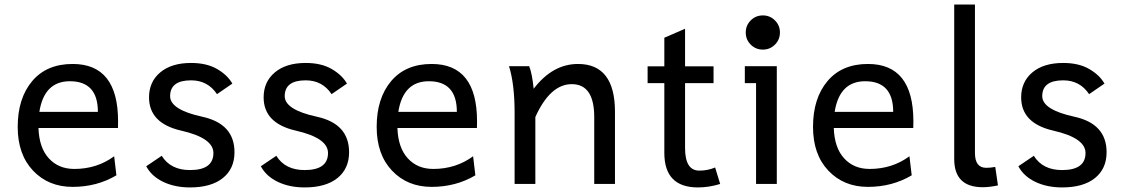

<svg xmlns="http://www.w3.org/2000/svg" viewBox="-20 -801 4901 836"><path d="M296.4 12.7Q190.9 12.7 124 -57.9Q57.1 -128.4 57.1 -248.5Q57.1 -373 120.1 -447.8Q183.1 -522.5 296.4 -522.5Q494.1 -522.5 494.1 -272.9Q494.1 -250.5 493.7 -243.7H147.5Q150.4 -157.2 192.9 -111.3Q234.9 -65.4 303.7 -65.4Q401.9 -65.4 477.1 -120.6L486.8 -37.6Q401.9 12.7 296.4 12.7ZM406.2 -314Q406.2 -447.3 284.2 -447.3Q172.4 -447.3 151.4 -314Z M807.1 15.1Q741.7 15.1 690.9 -9Q640.1 -33.2 616.7 -77.1L684.1 -122.6Q722.7 -60.5 807.1 -60.5Q909.2 -60.5 909.2 -134.8Q909.2 -200.2 769 -232.2Q628.9 -264.2 628.9 -377Q628.9 -444.8 677.7 -485.8Q726.6 -526.9 812 -526.9Q879.9 -526.9 925.3 -500.5Q970.7 -474.1 991.7 -437L924.8 -391.1Q884.8 -451.2 812 -451.2Q720.7 -451.2 720.7 -382.3Q720.7 -323.2 860.8 -292.7Q1001 -262.2 1001 -138.2Q1001 -66.4 950.2 -25.6Q899.4 15.1 807.1 15.1Z M1306.2 15.1Q1240.7 15.1 1189.9 -9Q1139.2 -33.2 1115.7 -77.1L1183.1 -122.6Q1221.7 -60.5 1306.2 -60.5Q1408.2 -60.5 1408.2 -134.8Q1408.2 -200.2 1268.1 -232.2Q1127.9 -264.2 1127.9 -377Q1127.9 -444.8 1176.8 -485.8Q1225.6 -526.9 1311 -526.9Q1378.9 -526.9 1424.3 -500.5Q1469.7 -474.1 1490.7 -437L1423.8 -391.1Q1383.8 -451.2 1311 -451.2Q1219.7 -451.2 1219.7 -382.3Q1219.7 -323.2 1359.9 -292.7Q1500 -262.2 1500 -138.2Q1500 -66.4 1449.2 -25.6Q1398.4 15.1 1306.2 15.1Z M1859.4 12.7Q1753.9 12.7 1687 -57.9Q1620.1 -128.4 1620.1 -248.5Q1620.1 -373 1683.1 -447.8Q1746.1 -522.5 1859.4 -522.5Q2057.1 -522.5 2057.1 -272.9Q2057.1 -250.5 2056.6 -243.7H1710.4Q1713.4 -157.2 1755.9 -111.3Q1797.9 -65.4 1866.7 -65.4Q1964.8 -65.4 2040 -120.6L2049.8 -37.6Q1964.8 12.7 1859.4 12.7ZM1969.2 -314Q1969.2 -447.3 1847.2 -447.3Q1735.4 -447.3 1714.4 -314Z M2657.7 0H2567.4V-291Q2567.4 -434.6 2469.7 -434.6Q2375.5 -434.6 2311 -291.5V0H2220.7V-309.1Q2220.7 -435.5 2196.3 -512.7H2284.2Q2296.9 -481 2303.7 -414.6Q2386.2 -522.5 2496.6 -522.5Q2657.7 -522.5 2657.7 -314Z M3019 15.1Q2872.6 15.1 2872.6 -135.3V-439H2799.8V-512.2H2872.6V-636.7L2962.9 -675.8V-512.2H3086.9V-439H2962.9V-156.2Q2962.9 -58.1 3024.9 -58.1Q3062 -58.1 3093.8 -71.8L3115.7 0Q3066.9 15.1 3019 15.1Z M3301.8 -585Q3270.5 -585 3248.8 -606.7Q3227.1 -628.4 3227.1 -659.7Q3227.1 -690.4 3248.8 -712.2Q3270.5 -733.9 3301.8 -733.9Q3332.5 -733.9 3354.2 -712.2Q3376 -690.4 3376 -659.7Q3376 -628.4 3354.2 -606.7Q3332.5 -585 3301.8 -585ZM3362.3 0H3272V-439H3223.1V-512.7H3362.3Z M3759.3 12.7Q3653.8 12.7 3586.9 -57.9Q3520 -128.4 3520 -248.5Q3520 -373 3583 -447.8Q3646 -522.5 3759.3 -522.5Q3957 -522.5 3957 -272.9Q3957 -250.5 3956.5 -243.7H3610.4Q3613.3 -157.2 3655.8 -111.3Q3697.8 -65.4 3766.6 -65.4Q3864.7 -65.4 3939.9 -120.6L3949.7 -37.6Q3864.7 12.7 3759.3 12.7ZM3869.1 -314Q3869.1 -447.3 3747.1 -447.3Q3635.3 -447.3 3614.3 -314Z M4259.3 14.2Q4134.8 14.2 4134.8 -108.4V-781.2H4225.1V-134.8Q4225.1 -70.3 4274.4 -70.3Q4293 -70.3 4313.5 -74.2L4325.2 6.3Q4287.6 14.2 4259.3 14.2Z M4604.5 15.1Q4539.1 15.1 4488.3 -9Q4437.5 -33.2 4414.1 -77.1L4481.4 -122.6Q4520 -60.5 4604.5 -60.5Q4706.5 -60.5 4706.5 -134.8Q4706.5 -200.2 4566.4 -232.2Q4426.3 -264.2 4426.3 -377Q4426.3 -444.8 4475.1 -485.8Q4523.9 -526.9 4609.4 -526.9Q4677.2 -526.9 4722.7 -500.5Q4768.1 -474.1 4789.1 -437L4722.2 -391.1Q4682.1 -451.2 4609.4 -451.2Q4518.1 -451.2 4518.1 -382.3Q4518.1 -323.2 4658.2 -292.7Q4798.3 -262.2 4798.3 -138.2Q4798.3 -66.4 4747.6 -25.6Q4696.8 15.1 4604.5 15.1Z"/></svg>

Font: Cadman
Style: Regular
Weight: 400
Designer: Paul James MIller
Foundry: High-Logic / Made with FontCreator
Version: Version 2.114;March 28, 2021;FontCreator 13.0.0.2683 64-bit